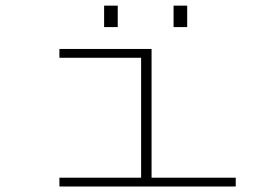

<svg xmlns="http://www.w3.org/2000/svg" viewBox="-20 -678 940 698"><path d="M196 0V-32H493V-468H196V-500H531V-32H837V0ZM358.5 -657.5H408V-579.5H358.5ZM611 -657.5H660.5V-579.5H611Z"/></svg>

Font: Trispace Expanded Thin
Style: Regular
Weight: 100
Width: 7
Designer: Tyler Finck
Foundry: Etcetera Type Company
Version: Version 1.210; ttfautohint (v1.8.3)